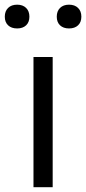

<svg xmlns="http://www.w3.org/2000/svg" viewBox="-64 -780 359 800"><path d="M75.5 0V-542.5H155.5V0ZM223.5 -661.5Q200 -661.5 186.2 -674.5Q172.5 -687.5 172.5 -710.5Q172.5 -733.5 186.2 -747Q200 -760.5 223.5 -760.5Q247.5 -760.5 261.2 -747Q275 -733.5 275 -710.5Q275 -687.5 261.2 -674.5Q247.5 -661.5 223.5 -661.5ZM7.5 -661.5Q-16.5 -661.5 -30.2 -674.5Q-44 -687.5 -44 -710.5Q-44 -733.5 -30.2 -747Q-16.5 -760.5 7.5 -760.5Q31 -760.5 44.8 -747Q58.5 -733.5 58.5 -710.5Q58.5 -687.5 44.8 -674.5Q31 -661.5 7.5 -661.5Z"/></svg>

Font: Encode Sans
Style: Regular
Weight: 400
Designer: Multiple Designers
Foundry: Impallari Type
Version: Version 3.002; ttfautohint (v1.8.3) -l 8 -r 50 -G 200 -x 14 